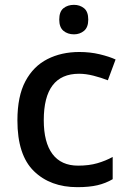

<svg xmlns="http://www.w3.org/2000/svg" viewBox="-20 -857 530 794"><path d="M300 -83Q188 -83 120 -149.5Q52 -216 52 -359Q52 -459 85 -521Q118 -583 176 -612.5Q234 -642 308 -642Q353 -642 392.5 -632.5Q432 -623 458 -611L426 -525Q398 -536 366.5 -544Q335 -552 307 -552Q161 -552 161 -360Q161 -268 197 -220Q233 -172 303 -172Q348 -172 382.5 -182Q417 -192 446 -208V-116Q417 -99 383 -91Q349 -83 300 -83ZM286 -837Q310 -837 327.5 -823Q345 -809 345 -776Q345 -744 327.5 -729.5Q310 -715 286 -715Q260 -715 242.5 -729.5Q225 -744 225 -776Q225 -809 242.5 -823Q260 -837 286 -837Z"/></svg>

Font: Noto Sans Kannada UI Medium
Style: Regular
Weight: 500
Designer: Jelle Bosma - Monotype Design Team
Foundry: Monotype Imaging Inc.
Version: Version 2.005; ttfautohint (v1.8.4.7-5d5b)